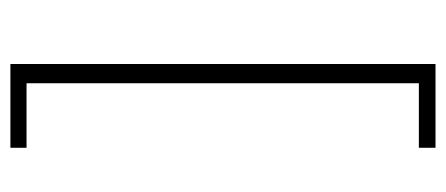

<svg xmlns="http://www.w3.org/2000/svg" viewBox="-264 -544 857 369"><g transform="rotate(-90 164.5 -359.5)"><path d="M226 -768V49H65V17H189V-737H65V-768Z"/></g></svg>

Font: SUIT Variable
Style: Regular
Weight: 400
Designer: Sunn Youn; Korean Glyphs from Source Han Sans (Sandoll Communications; Soo-young Jang, Joo-yeon Kang)
Foundry: Sunn
Version: Version 1.150;FEAKit 1.0